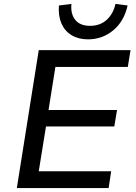

<svg xmlns="http://www.w3.org/2000/svg" viewBox="-20 -961 693 981"><path d="M66 0 178 -705H647L633 -619H263L228 -399H578L564 -315H215L178 -86H548L535 0ZM430 -760Q381 -760 346 -781Q311 -802 294 -841Q277 -880 281 -933L345 -941Q340 -890 364.5 -859.5Q389 -829 440 -829Q492 -829 525.5 -860Q559 -891 570 -941L632 -933Q614 -852 558.5 -806Q503 -760 430 -760Z"/></svg>

Font: Nunito Sans 7pt Medium
Style: Italic
Weight: 500
Italic angle: -9°
Designer: Vernon Adams
Foundry: Vernon Adams
Version: Version 3.101;gftools[0.9.27]